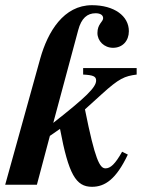

<svg xmlns="http://www.w3.org/2000/svg" viewBox="-43 -711 563 739"><path d="M483 -449H277V-424C316 -422 327 -417 327 -401C327 -375 288 -337 162 -238L258 -595C270 -641 293 -660 325 -660C343 -660 354 -653 354 -641C354 -627 332 -619 332 -584C332 -553 358 -527 392 -527C429 -527 453 -554 453 -591C453 -650 396 -691 311 -691C202 -691 141 -589 112 -486L-23 0H99L149 -188L188 -215C221 -40 249 8 311 8C361 8 404 -21 449 -116L427 -127C400 -79 382 -63 363 -63C341 -63 323 -95 284 -290L348 -348C416 -410 437 -418 483 -424Z"/></svg>

Font: XITS
Style: Bold Italic
Weight: 700
Italic angle: -16.33°
Designer: MicroPress Inc., with final additions and corrections provided by Coen Hoffman, Elsevier (retired)
Version: Version 1.302